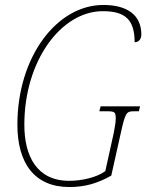

<svg xmlns="http://www.w3.org/2000/svg" viewBox="-20 -743 593 773"><path d="M259 10C323 10 373 -5 428 -36L466 -206C485 -292 489 -295 521 -295H539L544 -315H385L380 -295H410C442 -295 446 -292 446 -266C446 -253 443 -233 438 -208L404 -54C370 -29 310 -15 259 -15C127 -15 78 -116 78 -241C78 -498 226 -698 394 -698C484 -698 522 -664 522 -573C539 -573 549 -586 549 -604C549 -682 493 -723 396 -723C208 -723 50 -513 50 -241C50 -86 119 10 259 10Z"/></svg>

Font: Noto Serif Condensed Thin
Style: Italic
Weight: 100
Width: 3
Italic angle: -12°
Designer: Monotype Design Team
Foundry: Monotype Imaging Inc.
Version: Version 2.013